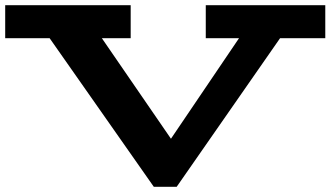

<svg xmlns="http://www.w3.org/2000/svg" viewBox="-30 -706 1272 739"><path d="M1222 -559H1048L650 13H562L161 -559H-10V-686H473V-559H362L628 -172L890 -559H762V-686H1222Z"/></svg>

Font: BioRhyme Expanded ExtraBold
Style: Regular
Weight: 800
Width: 7
Designer: Aoife Mooney
Foundry: Aoife Mooney Type
Version: Version 1.001